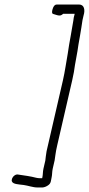

<svg xmlns="http://www.w3.org/2000/svg" viewBox="-20 -716 393 849"><path d="M167.5 67 166.4 72H155.4C150.7 72 145.5 71.3 139.8 70C115.2 63.5 88.3 60 61.1 56C49.8 53 37.7 62.7 33.8 72.5C24.5 95.4 49.4 97.7 66.9 100L84.5 102C103.6 104.5 125.3 113 145.9 113H167.9C176.1 112.3 184.3 109.2 192.6 103.5C206.4 94.1 204.8 83.2 208.5 67C211 56.4 210 43.5 213.1 30L221.6 -7L224.7 -29C226.2 -41.8 229.5 -58.3 232.9 -73L299.3 -361C301.8 -371.7 304.2 -383.7 306.7 -397C311.8 -436.7 322.2 -481.1 327.1 -520L333.8 -558C338.1 -581.6 341.7 -607.2 344.8 -627L349.6 -648C357.1 -671.8 352.8 -696 329.7 -696H230.7C222.7 -696 216.6 -689.3 212.6 -676C208.5 -662.7 209.6 -655.3 216 -654L229.1 -650C240 -646.7 248.4 -644.6 259.2 -655H310.2L309.1 -650C306.9 -643.3 305.3 -635 304.3 -625C300.7 -603 296.5 -579.2 292.4 -556L285.6 -518C284 -505.3 282 -492.3 279.6 -479C272.6 -440.5 267.1 -399 258.3 -361L185.9 -47C184.7 -39 183.6 -31.3 182.5 -24L180.4 -6L172.1 30C169.1 42.7 170 56.3 167.5 67Z"/></svg>

Font: HoneyBee
Style: SeLitIt
Weight: 300
Foundry: Cannot Into Space Fonts
Version: Version 0.89